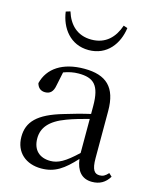

<svg xmlns="http://www.w3.org/2000/svg" viewBox="-120 -877 796 975"><g transform="rotate(15 278.5 -389.5)"><path d="M105 -787C116 -703 171 -628 267 -628C364 -628 418 -703 429 -787L408 -794C386 -729 342 -683 267 -683C192 -683 148 -729 128 -794ZM457 14C496 14 526 -2 547 -37L531 -52C515 -34 503 -28 486 -28C459 -28 444 -45 444 -108V-355C444 -479 388 -531 272 -531C159 -531 85 -482 65 -400C71 -377 86 -364 109 -364C134 -364 151 -377 157 -413L172 -485C199 -495 224 -500 250 -500C329 -500 364 -470 364 -359V-318C320 -308 273 -295 231 -282C99 -244 52 -193 52 -115C52 -32 111 15 190 15C262 15 307 -18 366 -82C374 -22 402 14 457 14ZM364 -113C301 -53 265 -34 225 -34C169 -34 132 -66 132 -128C132 -183 165 -226 249 -257C283 -270 323 -281 364 -292Z"/></g></svg>

Font: Source Han Serif KR
Style: Regular
Weight: 400
Designer: Ryoko NISHIZUKA 西塚涼子 (kana & ideographs); Frank Grießhammer (Latin, Greek & Cyrillic); Wenlong ZHANG 张文龙 (bopomofo); San
Foundry: Adobe
Version: Version 2.001;hotconv 1.1.0;makeotfexe 2.6.0